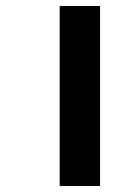

<svg xmlns="http://www.w3.org/2000/svg" viewBox="-20 -617 438 637"><path d="M178 0V-597H312V0Z"/></svg>

Font: Noto Sans Gujarati UI
Style: Bold
Weight: 700
Designer: Jelle Bosma - Monotype Design Team, Universal Thirst
Foundry: Monotype Imaging Inc.
Version: Version 2.106; ttfautohint (v1.8.4.7-5d5b)